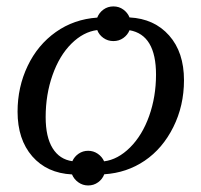

<svg xmlns="http://www.w3.org/2000/svg" viewBox="-20 -524 616 587"><path d="M33.7 -182.6Q33.7 -257.8 64.5 -322.3Q95.2 -386.7 150.6 -426Q206.1 -465.3 277.3 -470.2Q283.2 -485.4 296.4 -494.9Q309.6 -504.4 326.7 -504.4Q343.8 -504.4 356.9 -494.9Q370.1 -485.4 376 -470.7Q451.7 -466.8 497.1 -415.5Q542.5 -364.3 542.5 -278.8Q542.5 -200.7 509.8 -135.3Q477.1 -69.8 422.4 -32.7Q367.7 4.4 298.8 8.8Q293 23.9 279.8 33.4Q266.6 43 249.5 43Q232.9 43 219.5 33.4Q206.1 23.9 200.2 9.3Q123.5 5.4 78.6 -46.1Q33.7 -97.7 33.7 -182.6ZM119.6 -166Q119.6 -105 140.9 -70.8Q162.1 -36.6 201.2 -31.2Q207.5 -45.4 220.5 -54.2Q233.4 -63 249.5 -63Q265.6 -63 278.8 -54Q292 -44.9 298.3 -30.8Q340.3 -36.1 377.7 -73.2Q415 -110.4 436 -169.4Q457 -228.5 457 -295.9Q457 -417.5 376 -431.6Q370.1 -417 356.9 -407.7Q343.8 -398.4 326.7 -398.4Q309.6 -398.4 296.1 -408Q282.7 -417.5 277.3 -432.1Q234.9 -426.8 198.2 -390.4Q161.6 -354 140.6 -294.4Q119.6 -234.9 119.6 -166Z"/></svg>

Font: Tinos
Style: Italic
Weight: 400
Italic angle: -16.333°
Designer: Steve Matteson
Foundry: Monotype Imaging Inc.
Version: Version 1.32